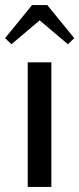

<svg xmlns="http://www.w3.org/2000/svg" viewBox="-39 -735 312 755"><path d="M70 0V-490H163V0ZM6 -561 -19 -585 87 -715H147L253 -585L228 -561L117 -655Z"/></svg>

Font: Sutasoma
Style: Regular
Weight: 400
Designer: Izhar Fathurrohim, Akbar Rohmanto, Arusyal Khofiqoini
Foundry: Kiwari Kolektiv
Version: Version 1.102